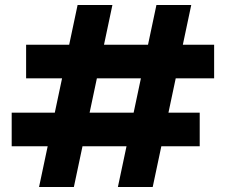

<svg xmlns="http://www.w3.org/2000/svg" viewBox="-20 -752 918 772"><path d="M454 0 609 -732H749L594 0ZM137 0 292 -732H432L277 0ZM27 -164V-299H783V-164ZM85 -437V-572H841V-437Z"/></svg>

Font: DM Sans 20pt Black
Style: Regular
Weight: 900
Version: Version 4.004;gftools[0.9.30]